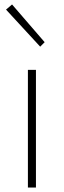

<svg xmlns="http://www.w3.org/2000/svg" viewBox="-20 -840 285 860"><path d="M105 0H141V-527H105ZM160 -631 180 -651 34 -820 7 -797Z"/></svg>

Font: Noto Sans T Chinese Thin
Style: Regular
Weight: 100
Designer: Ryoko NISHIZUKA (kana & ideographs); Paul D. Hunt (Latin, Greek & Cyrillic); Wenlong ZHANG (bopomofo); Sandoll Communica
Foundry: Adobe Systems Incorporated
Version: Version 1.000;PS 1;hotconv 1.0.78;makeotf.lib2.5.61930